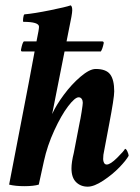

<svg xmlns="http://www.w3.org/2000/svg" viewBox="-20 -700 532 728"><path d="M241.2 -587.9Q187.5 -315.4 185.5 -306.6Q185.5 -306.6 177.7 -267.6Q192.9 -301.3 222.2 -340.8Q251.5 -380.4 285.6 -409.4Q319.8 -438.5 342.8 -438.5Q382.3 -438.5 397.7 -418Q413.1 -397.5 413.1 -353.5Q413.1 -329.1 393.6 -227.5L375 -128.9Q371.1 -113.3 371.1 -96.7Q371.1 -88.9 374.5 -82.5Q377.9 -76.2 384.8 -76.2Q398.4 -76.2 424.1 -101.6Q449.7 -127 454.1 -135.7Q458.5 -135.7 463.1 -125.5Q467.8 -115.2 467.8 -109.4Q458.5 -92.3 432.6 -65.4Q406.7 -38.6 371.8 -15.4Q336.9 7.8 312.5 7.8Q286.1 7.8 268.6 -9.3Q251 -26.4 251 -61.5Q251 -85 259.8 -120.1L282.2 -236.3Q284.7 -246.1 289.3 -274.9Q293.9 -303.7 293.9 -310.5Q293.9 -318.8 289.8 -325Q285.6 -331.1 278.3 -331.1Q264.2 -331.1 238.3 -297.1Q212.4 -263.2 185.8 -205.3Q159.2 -147.5 146.5 -88.9L127 0Q107.4 5.9 72.3 5.9Q38.1 5.9 14.6 0Q110.8 -496.6 119.1 -546.9Q127.9 -588.9 127.9 -598.6Q127.9 -617.2 68.4 -617.2Q66.4 -620.1 67.9 -631.3Q69.3 -642.6 72.3 -645.5Q109.9 -648.9 169.9 -661.1Q230 -673.3 248 -679.7Q253.9 -676.3 253.9 -661.1Q253.9 -647 241.2 -587.9ZM70.3 -543H368.2Q371.1 -543 372.6 -540.5Q374 -538.1 373 -535.2Q368.7 -514.2 362.3 -504.9H63.5Q57.6 -504.9 60.5 -515.6Q64.9 -537.6 70.3 -543Z"/></svg>

Font: Amiri
Style: Bold Slanted
Weight: 700
Italic angle: 9°
Designer: Khaled Hosny
Version: Version 000.107